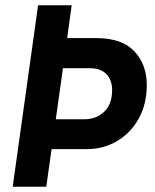

<svg xmlns="http://www.w3.org/2000/svg" viewBox="-20 -706 587 726"><path d="M28 0 124 -686H251L234 -562H344Q441 -562 488 -512Q535 -462 535 -385Q535 -312 504.5 -257.5Q474 -203 422.5 -172.5Q371 -142 306 -142H175L155 0ZM191 -255H299Q345 -255 374.5 -284Q404 -313 404 -365Q404 -403 382.5 -425.5Q361 -448 321 -448H218Z"/></svg>

Font: Archivo Narrow
Style: Bold Italic
Weight: 700
Italic angle: -8°
Designer: Hector Gatti
Foundry: Omnibus-Type
Version: Version 3.002